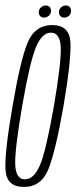

<svg xmlns="http://www.w3.org/2000/svg" viewBox="-23 -698 286 720"><path d="M66.5 3Q131.5 3 158.2 -63Q185 -129 215 -299.5Q244 -470 241.2 -537Q238.5 -604 173 -604Q107.5 -604 80.2 -537.2Q53 -470.5 24 -299.5Q-5.5 -129.5 -2.5 -63.2Q0.5 3 66.5 3ZM70.5 -25.5Q37 -25.5 34.2 -79Q31.5 -132.5 60 -299.5Q89 -466.5 111.8 -521Q134.5 -575.5 168 -575.5Q202 -575.5 204.8 -521.2Q207.5 -467 179 -299.5Q150 -133.5 127.2 -79.5Q104.5 -25.5 70.5 -25.5ZM142 -632Q152 -632 160.2 -639Q168.5 -646 168.5 -657.5Q168.5 -666.5 162.8 -672Q157 -677.5 148.5 -677.5Q138.5 -677.5 130.5 -670.2Q122.5 -663 122.5 -652Q122.5 -643 127.8 -637.5Q133 -632 142 -632ZM217.5 -632Q228 -632 235.8 -639Q243.5 -646 243.5 -657.5Q243.5 -666.5 238.2 -672Q233 -677.5 224 -677.5Q214 -677.5 206 -670.2Q198 -663 198 -652Q198 -643 203.5 -637.5Q209 -632 217.5 -632Z"/></svg>

Font: Anybody ExtraCondensed ExtraLight
Style: Italic
Weight: 250
Width: 2
Italic angle: -10°
Version: Version 1.113;gftools[0.9.25]